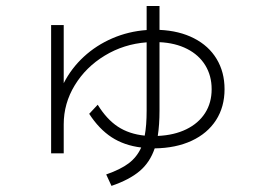

<svg xmlns="http://www.w3.org/2000/svg" viewBox="-20 -603 904 640"><path d="M150.4 -519.5H192.4V-325.7Q217.8 -375.5 259.3 -413.8Q300.8 -452.1 354.5 -475.3Q408.2 -498.5 468.8 -502.9V-583H511.7V-503.4Q577.6 -500.5 626.7 -475.3Q675.8 -450.2 702.1 -406.5Q728.5 -362.8 728.5 -305.7Q728.5 -246.6 700 -202.4Q671.4 -158.2 618.9 -133.8Q566.4 -109.4 495.6 -108.4Q480 -62 445.8 -33Q411.6 -3.9 351.6 16.6L334 -21.5Q381.8 -38.1 409.2 -58.8Q436.5 -79.6 450.7 -111.3Q394 -118.2 352.1 -145.5Q310.1 -172.9 277.3 -223.6L305.7 -253.9Q335.4 -205.6 372.8 -180.9Q410.2 -156.2 462.4 -150.9Q468.8 -184.6 468.8 -234.4V-461.9Q392.6 -456.1 329.3 -417.7Q266.1 -379.4 229.2 -318.8Q192.4 -258.3 192.4 -188.5V-91.8H150.4ZM685.5 -305.7Q685.5 -350.6 664.3 -385.3Q643.1 -419.9 603.8 -439.9Q564.5 -460 511.7 -462.4V-234.4Q511.7 -186.5 505.9 -149.9Q560.5 -152.3 601.1 -172.1Q641.6 -191.9 663.6 -226.1Q685.5 -260.3 685.5 -305.7Z"/></svg>

Font: Pretendard GOV ExtraLight
Style: Regular
Weight: 200
Designer: Base glyphs from Inter by Rasmus Andersson; Hangeul glyphs from Noto Sans CJK(Source Han Sans) by Jang Soo-young and Kan
Foundry: Kil Hyung-jin
Version: Version 1.309